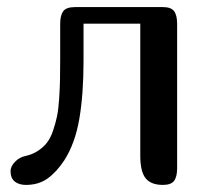

<svg xmlns="http://www.w3.org/2000/svg" viewBox="-20 -522 600 542"><path d="M480 -455.1V-46.9Q480 -22.9 471.4 -11.5Q462.9 0 439.9 0Q406.2 0 391.1 -18.8Q376 -37.6 376 -82V-455.1H215.8V-350.1Q215.8 -255.9 203.9 -186.3Q191.9 -116.7 161.1 -68.8Q138.7 -35.2 113.5 -17.6Q88.4 0 53.2 0Q33.7 0 21.7 -9.5Q9.8 -19 9.8 -39.1Q9.8 -52.2 22.5 -65.4Q35.2 -78.6 53.2 -82Q72.8 -86.4 87.9 -96.7Q103 -106.9 113 -119.9Q123 -132.8 130.1 -154.1Q137.2 -175.3 141.1 -194.3Q145 -213.4 147 -243.4Q148.9 -273.4 149.4 -296.4Q149.9 -319.3 149.9 -356V-455.1Q149.9 -478.5 158.4 -490.2Q167 -502 191.9 -502H439.9Q462.9 -502 471.4 -490.5Q480 -479 480 -455.1Z"/></svg>

Font: Marmelad
Style: Regular
Weight: 400
Designer: Manvel Shmavonyan
Foundry: Cyreal (www.cyreal.org)
Version: Version 1.000